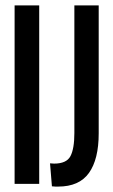

<svg xmlns="http://www.w3.org/2000/svg" viewBox="-20 -680 418 710"><path d="M34 0V-660H125V0ZM172 9 165 -76Q172 -75 180 -75Q226 -75 240.5 -102.5Q255 -130 255 -188V-660H345V-187Q345 -91 309 -40.5Q273 10 195 10Q191 10 185 10Q179 10 172 9Z"/></svg>

Font: Bricolage Grotesque 48pt Condensed
Style: Regular
Weight: 400
Width: 3
Designer: Mathieu Triay
Foundry: Atelier Triay
Version: Version 1.000; ttfautohint (v1.8.4.7-5d5b);gftools[0.9.32]